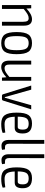

<svg xmlns="http://www.w3.org/2000/svg" viewBox="1192 -1932 752 3177"><g transform="rotate(90 1568.5 -344.0)"><path d="M299 -497Q405 -497 405 -364V0H341V-347Q341 -398 327.5 -420Q314 -442 282 -442Q249 -442 215 -422.5Q181 -403 128 -359V0H64V-484H118L122 -405Q217 -497 299 -497Z M877 -242Q877 -103 836 -45.5Q795 12 694 12Q594 12 552.5 -45.5Q511 -103 511 -242Q511 -381 552.5 -439Q594 -497 694 -497Q794 -497 835.5 -439.5Q877 -382 877 -242ZM785.5 -399Q760 -442 694 -442Q628 -442 603 -399Q578 -356 578 -242Q578 -128 603 -85Q628 -42 694 -42Q760 -42 785.5 -85Q811 -128 811 -242Q811 -356 785.5 -399Z M1316 -484V0H1265L1259 -73Q1171 12 1090 12Q984 12 984 -120V-484H1048V-137Q1047 -87 1062 -65Q1077 -43 1111 -43Q1142 -43 1173.5 -61.5Q1205 -80 1253 -122V-484Z M1790 -484 1644 -16Q1638 0 1622 0H1563Q1546 0 1541 -16L1396 -484H1464L1563 -134L1587 -47H1597Q1613 -97 1623 -135L1722 -484Z M2037 -43Q2096 -43 2174 -55L2180 -12Q2127 12 2029 12Q1929 12 1886.5 -46.5Q1844 -105 1844 -244Q1844 -384 1885.5 -440.5Q1927 -497 2023 -497Q2109 -497 2149 -459.5Q2189 -422 2189 -346Q2191 -211 2097 -211H1912Q1916 -115 1944 -79Q1972 -43 2037 -43ZM2026 -442Q1962 -442 1937 -403Q1912 -364 1911 -261H2081Q2127 -261 2125 -345Q2125 -396 2102 -419Q2079 -442 2026 -442Z M2360 -700 2359 -120Q2359 -50 2413 -50H2452L2460 -2Q2435 8 2390 8Q2347 8 2321.5 -22.5Q2296 -53 2296 -108V-700Z M2597 -700 2596 -120Q2596 -50 2650 -50H2689L2697 -2Q2672 8 2627 8Q2584 8 2558.5 -22.5Q2533 -53 2533 -108V-700Z M2943 -43Q3002 -43 3080 -55L3086 -12Q3033 12 2935 12Q2835 12 2792.5 -46.5Q2750 -105 2750 -244Q2750 -384 2791.5 -440.5Q2833 -497 2929 -497Q3015 -497 3055 -459.5Q3095 -422 3095 -346Q3097 -211 3003 -211H2818Q2822 -115 2850 -79Q2878 -43 2943 -43ZM2932 -442Q2868 -442 2843 -403Q2818 -364 2817 -261H2987Q3033 -261 3031 -345Q3031 -396 3008 -419Q2985 -442 2932 -442Z"/></g></svg>

Font: exo2condensed_l
Style: Regular
Weight: 300
Width: 3
Designer: Natanael Gama
Version: Version 1.001;PS 001.001;hotconv 1.0.70;makeotf.lib2.5.58329